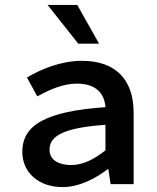

<svg xmlns="http://www.w3.org/2000/svg" viewBox="-20 -751 639 783"><path d="M71 -132C71 -46 139 12 235 12C301 12 367 -21 419 -61H422L431 0H525V-291C525 -428 450 -503 314 -503C230 -503 149 -470 90 -435L132 -358C183 -386 238 -410 293 -410C373 -410 406 -369 410 -314C168 -297 71 -242 71 -132ZM182 -141C182 -194 234 -230 410 -242V-138C365 -102 319 -78 270 -78C221 -78 182 -97 182 -141ZM299 -573H384L295 -731H174Z"/></svg>

Font: Source Code Pro Semibold
Style: Regular
Weight: 600
Monospace: yes
Designer: Paul D. Hunt
Foundry: Adobe Systems Incorporated
Version: Version 1.017;PS 1.000;hotconv 1.0.70;makeotf.lib2.5.5900